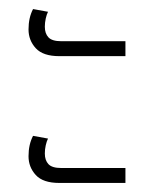

<svg xmlns="http://www.w3.org/2000/svg" viewBox="-20 -486 341 424"><path d="M111 -362Q75 -362 59 -379.5Q43 -397 43 -421Q43 -447 53 -466L86 -460Q83 -454 81 -445Q79 -436 79 -427Q79 -412 87 -403.5Q95 -395 115 -395H257V-362ZM111 -82Q75 -82 59 -99.5Q43 -117 43 -141Q43 -167 53 -186L86 -180Q83 -174 81 -165Q79 -156 79 -147Q79 -132 87 -123.5Q95 -115 115 -115H257V-82Z"/></svg>

Font: Noto Sans Thai UI SemCond ExtLt
Style: Regular
Weight: 200
Width: 4
Designer: Monotype Design Team
Foundry: Monotype Imaging Inc.
Version: Version 2.000